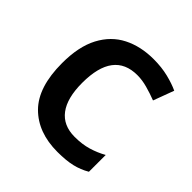

<svg xmlns="http://www.w3.org/2000/svg" viewBox="-154 -673 805 805"><g transform="rotate(45 248.5 -270.5)"><path d="M299.8 9.8Q184.6 9.8 117.4 -57.6Q50.3 -125 50.3 -267.6Q50.3 -365.7 83.5 -428.5Q116.7 -491.2 175.3 -521Q233.9 -550.8 310.5 -550.8Q358.4 -550.8 397.7 -541Q437 -531.2 464.8 -518.1L430.7 -426.3Q400.4 -438 369.4 -446.5Q338.4 -455.1 309.6 -455.1Q168.5 -455.1 168.5 -268.6Q168.5 -178.7 203.4 -132.3Q238.3 -85.9 306.2 -85.9Q350.6 -85.9 385.7 -96.4Q420.9 -106.9 452.1 -124.5V-24.9Q421.4 -6.8 386.2 1.5Q351.1 9.8 299.8 9.8Z"/></g></svg>

Font: Open Sans SemiBold
Style: Regular
Weight: 600
Designer: Monotype Design Team
Foundry: Monotype Imaging Inc.
Version: Version 3.003; ttfautohint (v1.8.4)